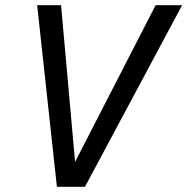

<svg xmlns="http://www.w3.org/2000/svg" viewBox="-20 -719 721 739"><path d="M681 -699 307 0H199L123 -699H215L269 -96L579 -699Z"/></svg>

Font: Fragment Mono SC
Style: Italic
Weight: 400
Italic angle: -12°
Monospace: yes
Designer: Wei Huang based on Nimbus Sans by URW Studio, based on Helvetica by Max Miedinger.
Foundry: Wei Huang
Version: Version 1.012; ttfautohint (v1.8.4.7-5d5b)